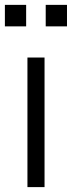

<svg xmlns="http://www.w3.org/2000/svg" viewBox="-39 -765 294 785"><path d="M73.2 0V-529.8H143.1V0ZM67.9 -745.1V-657.2H-19V-745.1ZM234.9 -745.1V-657.2H147.9V-745.1Z"/></svg>

Font: Cooper Hewitt
Style: Book
Weight: 705
Designer: Village Type and Design LLC
Foundry: Cooper Hewitt Smithsonian Design Museum
Version: 1.000